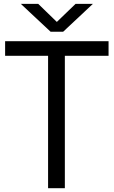

<svg xmlns="http://www.w3.org/2000/svg" viewBox="-20 -986 596 1006"><path d="M6.8 -693.8V-770H548.8V-693.8H319.8V0H231.9V-693.8ZM311 -819.8H245.1L88.9 -965.8H180.2L277.8 -871.1L376 -965.8H466.8Z"/></svg>

Font: Junction Regular
Style: Regular
Weight: 500
Designer: Caroline Hadilaksono
Foundry: Caroline Hadilaksono
Version: Version 1.056